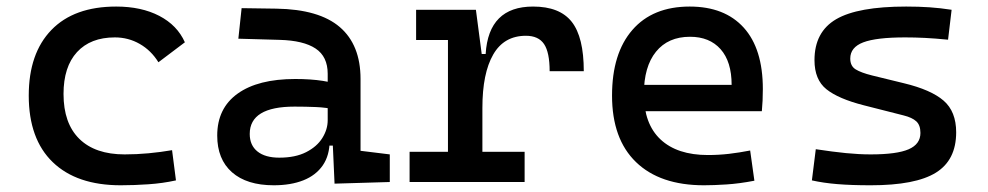

<svg xmlns="http://www.w3.org/2000/svg" viewBox="-20 -547 2970 577"><path d="M342.8 9.8Q210.4 9.8 138.4 -59.8Q66.4 -129.4 66.4 -259.8Q66.4 -386.7 134.5 -457Q202.6 -527.3 329.1 -527.3Q404.8 -527.3 458.7 -499.3Q512.7 -471.2 535.6 -419.9L456.1 -359.9Q434.1 -395.5 399.9 -415Q365.7 -434.6 325.2 -434.6Q252 -434.6 211.4 -390.4Q170.9 -346.2 170.9 -264.6Q170.9 -176.3 218.5 -129.6Q266.1 -83 354.5 -83Q390.6 -83 426.8 -86.4Q462.9 -89.8 497.1 -95.7L508.8 -4.9Q468.8 3.9 426 6.8Q383.3 9.8 342.8 9.8Z M985.4 4.9 978.5 -148.4 964.8 -191.4V-325.2Q964.8 -377 928.5 -401.1Q892.1 -425.3 820.3 -427.2L696.3 -430.7L706.1 -522.5L810.5 -521Q939 -519 1001.2 -465.6Q1063.5 -412.1 1063.5 -309.6V-93.8L1151.4 -83V0ZM802.7 9.8Q721.7 9.8 677.2 -29.3Q632.8 -68.4 632.8 -139.6Q632.8 -221.7 694.1 -265.6Q755.4 -309.6 867.2 -309.6Q913.6 -309.6 950 -304Q986.3 -298.3 1014.6 -287.1L993.2 -216.8Q960.4 -224.1 929.2 -225.3Q897.9 -226.6 865.2 -226.6Q730.5 -226.6 730.5 -144.5Q730.5 -110.4 753.7 -91.8Q776.9 -73.2 819.3 -73.2Q867.7 -73.2 900.1 -89.8Q932.6 -106.4 948.7 -132.3Q964.8 -158.2 964.8 -185.5V-242.2L995.1 -109.4H954.1L970.7 -125Q970.7 -80.1 950 -50Q929.2 -20 891.6 -5.1Q854 9.8 802.7 9.8Z M1429.7 -222.7 1399.4 -384.8H1439.5Q1448.2 -527.3 1582 -527.3Q1662.1 -527.3 1698.2 -481.4Q1734.4 -435.5 1734.4 -333H1631.8Q1631.8 -389.6 1615 -414.6Q1598.1 -439.5 1560.5 -439.5Q1494.6 -439.5 1462.2 -383.1Q1429.7 -326.7 1429.7 -222.7ZM1210.9 0V-90.8H1556.6V0ZM1326.2 0V-517.6H1410.2L1429.7 -369.1V0ZM1230.5 -426.8V-517.6H1403.3L1413.1 -426.8Z M2095.7 9.8Q1963.4 9.8 1891.4 -59.8Q1819.3 -129.4 1819.3 -259.8Q1819.3 -386.7 1880.4 -457Q1941.4 -527.3 2052.7 -527.3Q2157.7 -527.3 2215.1 -463.9Q2272.5 -400.4 2272.5 -279.3Q2272.5 -243.7 2269.5 -212.9H1906.2V-292H2178.7Q2178.7 -361.8 2145.5 -399.2Q2112.3 -436.5 2053.7 -436.5Q1987.8 -436.5 1951.4 -391.6Q1915 -346.7 1915 -264.6Q1915 -174.8 1965.1 -127.9Q2015.1 -81.1 2107.4 -81.1Q2139.6 -81.1 2170.9 -84.7Q2202.1 -88.4 2234.4 -94.7L2247.1 -3.9Q2201.2 4.9 2163.1 7.3Q2125 9.8 2095.7 9.8Z M2596.7 9.8Q2538.1 9.8 2496.3 6.3Q2454.6 2.9 2419.9 -4.9L2431.6 -98.6Q2482.9 -90.8 2522.2 -86.9Q2561.5 -83 2596.7 -83Q2675.3 -83 2710.7 -98.4Q2746.1 -113.8 2746.1 -147.5Q2746.1 -170.9 2733.6 -182.4Q2721.2 -193.8 2695.3 -200.2L2576.2 -230.5Q2499.5 -250 2463.6 -278.8Q2427.7 -307.6 2427.7 -366.2Q2427.7 -451.2 2492.9 -489.3Q2558.1 -527.3 2703.1 -527.3Q2740.7 -527.3 2773.2 -525.1Q2805.7 -522.9 2839.8 -517.6L2829.1 -427.7Q2789.6 -431.6 2759.3 -433.1Q2729 -434.6 2700.2 -434.6Q2613.3 -434.6 2574.2 -419.7Q2535.2 -404.8 2535.2 -371.1Q2535.2 -348.6 2551.3 -338.6Q2567.4 -328.6 2600.6 -320.3L2696.3 -296.9Q2777.8 -277.3 2815.7 -244.6Q2853.5 -211.9 2853.5 -149.4Q2853.5 -65.9 2792.5 -28.1Q2731.4 9.8 2596.7 9.8Z"/></svg>

Font: Cascadia Code
Style: Regular
Weight: 400
Monospace: yes
Designer: Aaron Bell
Foundry: Saja Typeworks
Version: Version 2106.017